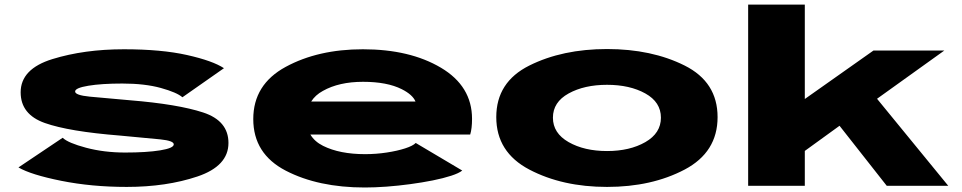

<svg xmlns="http://www.w3.org/2000/svg" viewBox="-20 -805 4170 832"><path d="M529 5Q377 5 245.2 -21.5Q113.5 -48 60 -79.5L251.5 -208Q275 -185.5 353 -164.8Q431 -144 522.5 -144Q615 -144 674 -153.5Q733 -163 733 -179.5Q733 -195 675 -201Q617 -207 500 -217.5Q279 -235 174.2 -272Q69.5 -309 69.5 -405Q69.5 -506.5 207.2 -549Q345 -591.5 517 -591.5Q679.5 -591.5 790.8 -566.5Q902 -541.5 950.5 -509.5L770.5 -383.5Q746.5 -404.5 677 -423.8Q607.5 -443 510 -443Q420.5 -443 363 -433.5Q305.5 -424 305.5 -408.5Q305.5 -392.5 368.8 -386.2Q432 -380 543.5 -370.5Q751 -353.5 860.5 -317.5Q970 -281.5 970 -185.5Q970 -85.5 835.5 -40.2Q701 5 529 5Z M1561 7.5Q1359 7.5 1218.2 -65.5Q1077.5 -138.5 1077.5 -289Q1077.5 -439 1218 -515.2Q1358.5 -591.5 1552.5 -591.5Q1756 -591.5 1890.8 -511.5Q2025.5 -431.5 2025.5 -290Q2025.5 -248 2017.5 -222H1325Q1343 -191.5 1380 -173Q1452 -137 1562 -137Q1609.5 -137 1655.5 -144Q1701.5 -151 1735.5 -162Q1769.5 -173 1781.5 -185.5L1983 -66Q1969 -54.5 1935.2 -43.5Q1901.5 -32.5 1855.5 -23.2Q1809.5 -14 1757.5 -7Q1705.5 0 1654.8 3.8Q1604 7.5 1561 7.5ZM1328.5 -365H1780.5Q1768.5 -394.5 1721 -418.5Q1657.5 -450.5 1553 -450.5Q1449 -450.5 1379 -411Q1346 -393 1328.5 -365Z M2610.5 5Q2417 5 2273.8 -70.2Q2130.5 -145.5 2130.5 -297.5Q2130.5 -449.5 2273.8 -521Q2417 -592.5 2610.5 -592.5Q2804 -592.5 2946.8 -521Q3089.5 -449.5 3089.5 -297.5Q3089.5 -145.5 2946.8 -70.2Q2804 5 2610.5 5ZM2610.5 -150.5Q2709 -150.5 2776.5 -189.2Q2844 -228 2844 -295Q2844 -362.5 2776.5 -400Q2709 -437.5 2610.5 -437.5Q2512 -437.5 2444 -400Q2376 -362.5 2376 -295Q2376 -228 2444 -189.2Q2512 -150.5 2610.5 -150.5Z M3222 0V-785H3467.5V-376L3765 -586H4072L3780.5 -377L4089 0H3822.5L3618 -260L3467.5 -151V0Z"/></svg>

Font: Anybody UltraExpanded ExtraBold
Style: Regular
Weight: 800
Width: 9
Designer: Tyler Finck
Foundry: Etcetera Type Company
Version: Version 1.010; ttfautohint (v1.8.3) -l 8 -r 50 -G 200 -x 14 